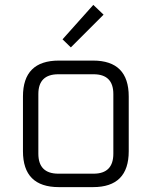

<svg xmlns="http://www.w3.org/2000/svg" viewBox="-20 -766 622 786"><path d="M74 -147V-371Q74 -518 221 -518H361Q507 -518 507 -371V-147Q507 0 361 0H221Q74 0 74 -147ZM137 -137Q137 -55 219 -55H363Q444 -55 444 -137V-381Q444 -462 363 -462H219Q137 -462 137 -381ZM236 -605 362 -746 404 -706 270 -572Z"/></svg>

Font: Oxanium ExtraLight Light
Style: Regular
Weight: 300
Version: Version 2.000